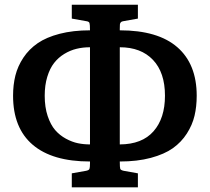

<svg xmlns="http://www.w3.org/2000/svg" viewBox="-20 -759 900 824"><path d="M288.1 44.9V-15.1L349.1 -25.9Q361.3 -28.3 363.8 -33.7Q366.2 -39.1 366.2 -58.1Q366.2 -63 366.2 -65.9Q204.6 -65.9 120.4 -137.7Q36.1 -209.5 36.1 -348.1Q36.1 -395 46.1 -435.1Q56.2 -475.1 80.3 -511.5Q104.5 -547.9 141.6 -573.5Q178.7 -599.1 236.1 -614Q293.5 -628.9 366.2 -628.9Q366.2 -654.3 364 -660.4Q361.8 -666.5 351.1 -668L288.1 -679.2V-738.8H571.8V-679.2L508.8 -668Q501.5 -667 498.3 -663.1Q495.1 -659.2 494.6 -654.1Q494.1 -648.9 494.1 -635.3Q494.1 -631.3 494.1 -628.9Q657.7 -628.9 741 -556.4Q824.2 -483.9 824.2 -348.1Q824.2 -301.8 814.9 -262.5Q805.7 -223.1 782 -186Q758.3 -148.9 721.9 -123Q685.5 -97.2 627.4 -81.5Q569.3 -65.9 494.1 -65.9Q494.1 -39.6 496.1 -34.2Q498 -28.8 511.2 -25.9L571.8 -15.1V44.9ZM366.2 -139.2V-556.2Q335.9 -556.2 308.6 -549.6Q281.2 -543 255.9 -527.6Q230.5 -512.2 212.2 -488.8Q193.8 -465.3 182.9 -429.4Q171.9 -393.6 171.9 -348.1Q171.9 -298.8 184.6 -261Q197.3 -223.1 216.8 -200.7Q236.3 -178.2 262.9 -163.8Q289.6 -149.4 314.5 -144.3Q339.4 -139.2 366.2 -139.2ZM494.1 -139.2Q589.8 -139.6 638.9 -195.6Q688 -251.5 688 -348.1Q688 -447.8 636.5 -502Q585 -556.2 494.1 -556.2Z"/></svg>

Font: Literata Book
Style: Bold
Weight: 700
Designer: Latin by Veronika Burian and Jose Scaglione. Greek by Irene Vlachou. Cyrillic by Vera Evstafieva
Foundry: TypeTogether
Version: Version 2.003;PS 002.003;hotconv 1.0.88;makeotf.lib2.5.64775